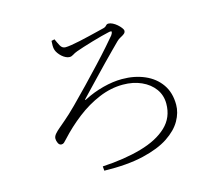

<svg xmlns="http://www.w3.org/2000/svg" viewBox="-108 -888 1216 1059"><g transform="rotate(-15 500.0 -358.0)"><path d="M284 -740 266 -736Q265 -723 265 -708.5Q265 -694 269 -683Q272 -674 279.5 -663.5Q287 -653 297 -644Q307 -635 318.5 -629.5Q330 -624 340 -624Q351 -624 361.5 -631Q372 -638 388 -644Q402 -649 428 -657.5Q454 -666 483.5 -674.5Q513 -683 539 -690Q565 -697 580 -700Q600 -705 600 -698.5Q600 -692 592 -680Q578 -663 546 -626.5Q514 -590 471 -544Q428 -498 381.5 -449.5Q335 -401 293 -359Q251 -317 220 -291Q203 -276 186 -262Q169 -248 158 -235Q147 -222 147 -209Q147 -196 153.5 -183Q160 -170 172 -170Q181 -170 187 -175.5Q193 -181 203 -192Q255 -249 316.5 -296.5Q378 -344 446 -372.5Q514 -401 583 -401Q642 -401 688.5 -380Q735 -359 761.5 -322.5Q788 -286 788 -238Q788 -159 733.5 -107.5Q679 -56 582.5 -28.5Q486 -1 360 6L362 31Q494 34 585.5 12.5Q677 -9 732.5 -46Q788 -83 813.5 -128Q839 -173 839 -218Q839 -287 806 -334.5Q773 -382 715.5 -407Q658 -432 586 -432Q535 -432 477.5 -417Q420 -402 370 -376Q362 -372 360.5 -373Q359 -374 366 -381Q380 -396 404.5 -421.5Q429 -447 458.5 -478Q488 -509 518.5 -540.5Q549 -572 575 -598Q601 -624 617 -640Q627 -650 639 -656Q651 -662 660 -669Q669 -676 669 -686Q669 -693 661 -703.5Q653 -714 641.5 -724Q630 -734 617 -740.5Q604 -747 593 -747Q584 -747 577.5 -739Q571 -731 555 -728Q543 -725 520.5 -719.5Q498 -714 471 -707.5Q444 -701 416.5 -695Q389 -689 366.5 -685.5Q344 -682 332 -682Q313 -682 303 -700.5Q293 -719 284 -740Z"/></g></svg>

Font: Noto Serif JP
Style: Regular
Weight: 200
Designer: Ryoko NISHIZUKA 西塚涼子 (kana & ideographs); Frank Grießhammer (Latin, Greek & Cyrillic); Wenlong ZHANG 张文龙 (bopomofo); San
Foundry: Adobe
Version: Version 2.001;hotconv 1.1.0;makeotfexe 2.6.0